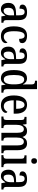

<svg xmlns="http://www.w3.org/2000/svg" viewBox="1622 -2422 810 4093"><g transform="rotate(90 2026.5 -375.0)"><path d="M173 10C244 10 270 -27 307 -83H314L329 0H464V-44H461C422 -44 408 -60 408 -116V-374C408 -500 352 -547 241 -547C146 -547 77 -514 77 -449C77 -406 106 -386 164 -386C164 -451 177 -495 234 -495C294 -495 306 -447 306 -373V-314L235 -311C105 -306 41 -257 41 -151C41 -41 99 10 173 10ZM207 -48C165 -48 146 -85 146 -145C146 -223 174 -263 259 -268L307 -271V-191C307 -108 267 -48 207 -48Z M745 10C856 10 899 -46 899 -91C899 -110 892 -122 881 -130C861 -87 821 -51 762 -51C681 -51 645 -125 645 -266C645 -443 683 -495 742 -495C794 -495 808 -442 808 -378C875 -378 899 -399 899 -444C899 -508 838 -547 741 -547C628 -547 541 -480 541 -265C541 -68 625 10 745 10Z M1106 10C1177 10 1203 -27 1240 -83H1247L1262 0H1397V-44H1394C1355 -44 1341 -60 1341 -116V-374C1341 -500 1285 -547 1174 -547C1079 -547 1010 -514 1010 -449C1010 -406 1039 -386 1097 -386C1097 -451 1110 -495 1167 -495C1227 -495 1239 -447 1239 -373V-314L1168 -311C1038 -306 974 -257 974 -151C974 -41 1032 10 1106 10ZM1140 -48C1098 -48 1079 -85 1079 -145C1079 -223 1107 -263 1192 -268L1240 -271V-191C1240 -108 1200 -48 1140 -48Z M1647 10C1715 10 1755 -28 1781 -88H1784L1798 0H1955V-44H1947C1907 -44 1880 -55 1880 -115V-760H1701V-716H1708C1746 -716 1778 -707 1778 -649V-569C1778 -533 1779 -493 1781 -461H1776C1752 -511 1714 -546 1649 -546C1536 -546 1473 -460 1473 -267C1473 -75 1536 10 1647 10ZM1673 -51C1605 -51 1578 -122 1578 -266C1578 -408 1605 -486 1672 -486C1753 -486 1778 -408 1778 -267C1778 -130 1750 -51 1673 -51Z M2223 10C2336 10 2386 -50 2386 -94C2386 -112 2375 -124 2363 -129C2342 -87 2304 -51 2245 -51C2164 -51 2120 -116 2118 -262H2403V-305C2403 -463 2332 -547 2214 -547C2087 -547 2014 -452 2014 -264C2014 -90 2088 10 2223 10ZM2300 -315H2120C2123 -429 2156 -493 2216 -493C2276 -493 2299 -422 2300 -315Z M2464 0H2709V-44H2706C2669 -44 2640 -52 2640 -111V-318C2640 -403 2665 -479 2732 -479C2789 -479 2810 -429 2810 -343V0H2977V-44H2973C2935 -44 2912 -53 2912 -116V-331C2912 -410 2934 -479 3000 -479C3058 -479 3079 -429 3079 -343V0H3246V-44H3243C3205 -44 3181 -53 3181 -116V-351C3181 -487 3128 -547 3038 -547C2978 -547 2931 -523 2903 -453H2898C2877 -522 2831 -547 2774 -547C2710 -547 2670 -523 2641 -457H2636L2625 -536H2471V-493H2474C2512 -493 2538 -484 2538 -425V-115C2538 -53 2513 -44 2475 -44H2464Z M3411 -637C3444 -637 3471 -654 3471 -698C3471 -743 3444 -759 3411 -759C3377 -759 3352 -743 3352 -698C3352 -654 3377 -637 3411 -637ZM3286 0H3543V-44H3532C3493 -44 3466 -55 3466 -117V-536H3291V-492H3300C3338 -492 3364 -481 3364 -423V-113C3364 -54 3336 -44 3297 -44H3286Z M3729 10C3800 10 3826 -27 3863 -83H3870L3885 0H4020V-44H4017C3978 -44 3964 -60 3964 -116V-374C3964 -500 3908 -547 3797 -547C3702 -547 3633 -514 3633 -449C3633 -406 3662 -386 3720 -386C3720 -451 3733 -495 3790 -495C3850 -495 3862 -447 3862 -373V-314L3791 -311C3661 -306 3597 -257 3597 -151C3597 -41 3655 10 3729 10ZM3763 -48C3721 -48 3702 -85 3702 -145C3702 -223 3730 -263 3815 -268L3863 -271V-191C3863 -108 3823 -48 3763 -48Z"/></g></svg>

Font: Noto Serif Myanmar Condensed Medium
Style: Regular
Weight: 500
Width: 3
Designer: Ben Mitchell and the Monotype Design Team
Foundry: Monotype Imaging Inc.
Version: Version 2.106